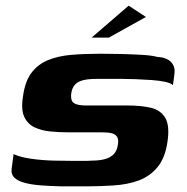

<svg xmlns="http://www.w3.org/2000/svg" viewBox="-20 -654 661 679"><path d="M28 -109Q52 -98 90.5 -92.5Q129 -87 170.5 -86Q212 -85 244 -85Q256 -85 274.5 -85Q293 -85 305 -86Q332 -86 351.5 -91.5Q371 -97 382.5 -109Q394 -121 397 -143Q400 -160 394.5 -169.5Q389 -179 376 -182.5Q363 -186 342 -186Q331 -186 316.5 -186Q302 -186 280 -186Q258 -186 224 -186Q191 -186 159 -189Q127 -192 102.5 -203.5Q78 -215 66 -240.5Q54 -266 61 -311Q68 -365 90.5 -395.5Q113 -426 149 -441Q185 -456 232 -460Q279 -464 336 -464Q370 -464 409 -463Q448 -462 482.5 -460Q517 -458 535 -453Q569 -451 584.5 -435Q600 -419 597 -395Q597 -391 595.5 -381.5Q594 -372 593 -363Q592 -354 591 -353Q585 -360 564.5 -364.5Q544 -369 515.5 -371Q487 -373 459.5 -374Q432 -375 412 -375H321Q293 -375 274.5 -370.5Q256 -366 245.5 -355Q235 -344 232 -324Q230 -308 234 -298.5Q238 -289 251 -285Q264 -281 285 -281Q346 -281 382.5 -281Q419 -281 430 -281Q478 -281 513 -273Q548 -265 564.5 -237Q581 -209 572 -151Q564 -96 537.5 -63.5Q511 -31 471 -16Q431 -1 379 2Q330 5 287.5 5Q245 5 196 5Q157 4 124 1.5Q91 -1 67 -7.5Q43 -14 31 -25.5Q19 -37 21 -56ZM304 -521 435 -634 496 -594 365 -521Z"/></svg>

Font: Genos Thin
Style: Bold Italic
Weight: 700
Italic angle: -8°
Version: Version 1.010